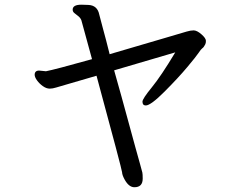

<svg xmlns="http://www.w3.org/2000/svg" viewBox="-20 -723 1040 814"><path d="M549.8 70.8Q525.9 70.8 507.8 37.1Q498 19 497.6 7.6Q497.1 -3.9 389.2 -401.9Q331.1 -384.8 282.5 -370.8Q233.9 -356.9 218.5 -352.1Q203.1 -347.2 190.9 -347.2Q176.8 -347.2 161.9 -357.7Q147 -368.2 137 -382.1Q127 -396 127 -405.8Q127 -423.8 146 -423.8L174.8 -420.9Q210.9 -427.7 370.1 -472.2Q328.1 -627.9 325 -637Q321.8 -646 313 -653.6Q304.2 -661.1 296.1 -667Q288.1 -672.9 288.1 -682.1Q288.1 -703.1 325.2 -703.1L355 -702.1Q393.1 -700.2 400.9 -661.1Q402.8 -651.4 416 -603.8Q429.2 -556.2 444.8 -493.2Q492.7 -507.3 546.9 -523.2Q601.1 -539.1 677.5 -561.5Q753.9 -584 771 -589.1Q788.1 -594.2 800.8 -594.2Q814.9 -594.2 834 -577.6Q853 -561 853 -549.8Q853 -540 850.1 -534.9Q847.2 -529.8 844.5 -525.4Q841.8 -521 836.9 -517.6Q832 -514.2 822 -499Q812 -483.9 774.4 -439Q736.8 -394 678 -335Q619.1 -275.9 598.1 -275.9Q584 -275.9 584 -292Q584 -304.2 623.5 -352.5Q663.1 -400.9 723.1 -501L463.9 -424.8Q478 -375 494.6 -315.4Q511.2 -255.9 526.1 -200.4Q541 -145 553.5 -100.1Q565.9 -55.2 574 -26.6Q582 2 583.5 8.5Q585 15.1 585 34.2Q585 70.8 549.8 70.8Z"/></svg>

Font: LXGW WenKai Screen R
Style: Regular
Weight: 400
Designer: Fontworks Inc.
Version: Version 1.235;May 31, 2022